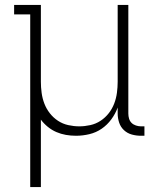

<svg xmlns="http://www.w3.org/2000/svg" viewBox="-20 -540 640 775"><path d="M102 215V-482H37V-520H145V-210Q145 -188 148 -165.5Q151 -143 159 -122Q167 -101 181 -83Q195 -65 214 -52.5Q233 -40 255.5 -35Q278 -30 300 -30Q322 -30 344.5 -35Q367 -40 386 -52.5Q405 -65 419 -83Q433 -101 441 -122Q449 -143 452 -165.5Q455 -188 455 -210V-520H498V-82Q498 -71 501 -61Q504 -51 511 -44Q518 -37 528.5 -33.5Q539 -30 549 -30H563V8H549Q530 8 512 3Q494 -2 480.5 -14.5Q467 -27 461 -45Q455 -63 455 -82V-106Q446 -81 429.5 -58.5Q413 -36 390.5 -20.5Q368 -5 341 1.5Q314 8 287 8Q266 8 246 4.5Q226 1 207.5 -7Q189 -15 173 -28Q157 -41 145 -57V215Z"/></svg>

Font: Iosevka Etoile Extralight
Style: Regular
Weight: 200
Designer: Belleve Invis
Foundry: Belleve Invis
Version: Version 22.1.2; ttfautohint (v1.8.4)